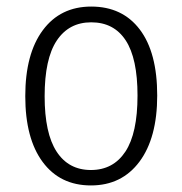

<svg xmlns="http://www.w3.org/2000/svg" viewBox="-20 -554 556 585"><path d="M459 -263Q459 -134 405 -61.5Q351 11 257 11Q163 11 110 -60.5Q57 -132 57 -261Q57 -390 110.5 -462Q164 -534 258 -534Q353 -534 406 -464Q459 -394 459 -263ZM116 -261Q116 -148 152.5 -92Q189 -36 257 -36Q325 -36 362 -92Q399 -148 399 -263Q399 -376 363 -431Q327 -486 258 -486Q190 -486 153 -430.5Q116 -375 116 -261Z"/></svg>

Font: Fira Sans Condensed Light
Style: Regular
Weight: 300
Width: 3
Designer: bBox Type GmbH & Carrois Corporate GbR & Edenspiekermann AG
Foundry: bBox Type GmbH & Carrois Corporate GbR & Edenspiekermann AG
Version: Version 4.301